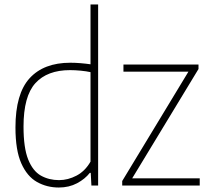

<svg xmlns="http://www.w3.org/2000/svg" viewBox="-20 -828 938 857"><path d="M242.5 9Q189 9 145 -15.8Q101 -40.5 75 -99Q49 -157.5 49 -259Q49 -409.5 112.2 -478.8Q175.5 -548 294 -548Q316 -548 339.8 -546Q363.5 -544 384 -541V-808H418V0H388L385 -56.5H381Q359.5 -29 323.8 -10Q288 9 242.5 9ZM243.5 -24Q283.5 -24 321.8 -44.2Q360 -64.5 384 -106.5V-506Q366 -510 340.8 -512.5Q315.5 -515 292.5 -515Q191 -515 138 -456.8Q85 -398.5 85 -263Q85 -168 105.8 -116.2Q126.5 -64.5 162.5 -44.2Q198.5 -24 243.5 -24ZM525.5 0V-20L821 -508H531V-540H866V-520L570 -32H871.5V0Z"/></svg>

Font: Encode Sans Semi Condensed Thin
Style: Regular
Weight: 100
Width: 4
Designer: Multiple Designers
Foundry: Impallari Type
Version: Version 3.000; ttfautohint (v1.8.3) -l 8 -r 50 -G 200 -x 14 